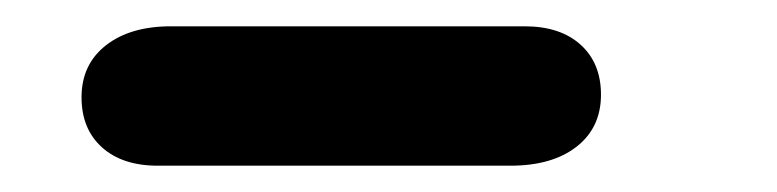

<svg xmlns="http://www.w3.org/2000/svg" viewBox="-20 -10 591 146"><path d="M100 116Q73 116 57.5 102Q42 88 42 64Q42 39 60.5 24.5Q79 10 110 10H379Q406 10 421.5 24Q437 38 437 62Q437 87 418.5 101.5Q400 116 368 116Z"/></svg>

Font: Edu VIC WA NT Beginner
Style: Bold
Weight: 700
Designer: Tina and Corey Anderson
Foundry: Google for Education
Version: Version 1.003